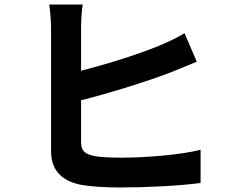

<svg xmlns="http://www.w3.org/2000/svg" viewBox="-20 -808 1040 850"><path d="M346 -788H198C202 -763 206 -713 206 -684C206 -621 206 -254 206 -139C206 -52 256 -5 343 11C386 18 446 22 511 22C622 22 773 15 868 2V-145C785 -123 624 -110 519 -110C474 -110 433 -112 404 -116C359 -125 339 -136 339 -179V-364C469 -397 633 -448 734 -487C768 -500 813 -519 851 -535L797 -661C758 -638 724 -622 688 -607C599 -570 458 -525 339 -495V-684C339 -712 341 -757 346 -788Z"/></svg>

Font: Noto Sans CJK SC
Style: Bold
Weight: 700
Designer: Ryoko NISHIZUKA 西塚涼子 (kana, bopomofo & ideographs); Paul D. Hunt (Latin, Greek & Cyrillic); Sandoll Communications 산돌커뮤니
Foundry: Adobe
Version: Version 2.004;hotconv 1.0.118;makeotfexe 2.5.65603